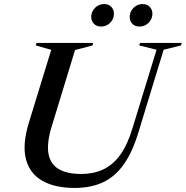

<svg xmlns="http://www.w3.org/2000/svg" viewBox="-20 -917 918 948"><path d="M234.5 -290Q210 -208.5 219.5 -157.2Q229 -106 270.2 -82Q311.5 -58 381.5 -58Q441 -58 488.8 -80Q536.5 -102 572.8 -151.2Q609 -200.5 634 -283.5L753 -671.5L667.5 -692.5L671.5 -705H877.5L873.5 -692.5L788 -671.5L663 -262Q634 -166.5 591.5 -106Q549 -45.5 489.2 -17.2Q429.5 11 349 11Q251.5 11 189.2 -24.2Q127 -59.5 108.2 -130.8Q89.5 -202 122 -309.5L233 -671L156.5 -692.5L160.5 -705H440L436.5 -692.5L350.5 -670ZM478.5 -786Q456.5 -786 443.5 -799.8Q430.5 -813.5 430.5 -833Q430.5 -850.5 439 -865Q447.5 -879.5 462 -888.2Q476.5 -897 494.5 -897Q517 -897 529.8 -883Q542.5 -869 542.5 -849.5Q542.5 -832.5 534.2 -818Q526 -803.5 511.5 -794.8Q497 -786 478.5 -786ZM668.5 -786Q646 -786 633.2 -799.8Q620.5 -813.5 620.5 -833Q620.5 -850.5 629 -865Q637.5 -879.5 652 -888.2Q666.5 -897 684 -897Q706.5 -897 719.5 -883Q732.5 -869 732.5 -849.5Q732.5 -832.5 724 -818Q715.5 -803.5 701.2 -794.8Q687 -786 668.5 -786Z"/></svg>

Font: Newsreader 60pt Medium
Style: Italic
Weight: 500
Italic angle: -17°
Designer: Hugues Gentile
Foundry: Production Type
Version: Version 1.003